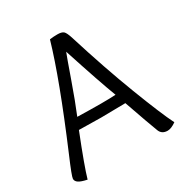

<svg xmlns="http://www.w3.org/2000/svg" viewBox="-160 -787 889 932"><g transform="rotate(-30 284.5 -321.0)"><path d="M388.2 -268.1Q354 -356.9 285.2 -568.8Q275.9 -545.9 239 -440.9Q202.1 -335.9 173.8 -268.1Q252 -266.1 305.2 -266.1Q357.9 -266.1 388.2 -268.1ZM409.2 -209Q296.9 -207 272.9 -207Q249 -207 148.9 -209Q82 -40 64.9 21Q32.2 14.2 18.6 5.1Q4.9 -3.9 4.9 -17.6Q4.9 -30.8 47.9 -130.9Q191.9 -470.2 247.1 -660.2Q266.1 -663.1 290 -663.1Q314 -663.1 324 -654.5Q334 -646 345.2 -609.9Q408.2 -407.2 471.7 -241.7Q535.2 -76.2 568.8 -9.8Q541 9.8 521 9.8Q488.8 9.8 478 -17.1Q459 -65.9 409.2 -209Z"/></g></svg>

Font: Sukar
Style: Regular
Weight: 400
Designer: Dario Muhafara - Ghiath Alsory
Foundry: Dario Muhafara - Ghiath Alsory
Version: Version 1.00 March 17, 2016, initial release